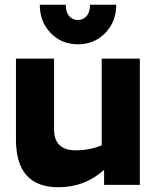

<svg xmlns="http://www.w3.org/2000/svg" viewBox="-20 -776 657 806"><path d="M567 0H417V-63Q336 10 225 10Q47 10 47 -190V-530H207V-233Q207 -145 298 -145Q356 -145 407 -166V-530H567ZM147 -756H256Q256 -725 270.5 -708.5Q285 -692 307 -692Q329 -692 343.5 -708.5Q358 -725 358 -756H468Q468 -685 422 -637.5Q376 -590 307 -590Q238 -590 192.5 -637.5Q147 -685 147 -756Z"/></svg>

Font: Roundo
Style: Bold
Weight: 700
Designer: Namrata Goyal (Gurmukhi), Shiva Nallaperumal (Latin)
Foundry: Indian Type Foundry
Version: Version 1.000;PS 1.0;hotconv 1.0.88;makeotf.lib2.5.647800